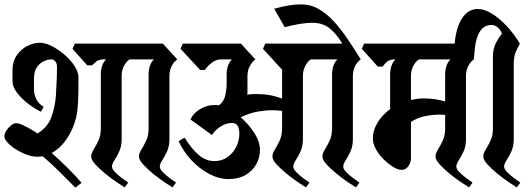

<svg xmlns="http://www.w3.org/2000/svg" viewBox="-25 -838 2428 876"><path d="M-5 -215Q-5 -228 4 -242Q13 -256 25.5 -266Q38 -276 48 -276Q60 -276 78.5 -267.5Q97 -259 116 -248Q135 -237 146 -229Q193 -258 209.5 -304Q226 -350 230 -401Q232 -434 233.5 -467.5Q235 -501 235 -534Q235 -549 227.5 -558Q220 -567 209 -567Q192 -567 173.5 -558Q155 -549 142.5 -530Q130 -511 130 -479V-429Q130 -407 141 -385Q152 -363 174 -351L162 -328Q135 -341 104.5 -364Q74 -387 53 -414.5Q32 -442 32 -468V-519Q32 -557 51 -585Q70 -613 99 -628Q128 -643 158 -643Q180 -643 209.5 -628.5Q239 -614 267.5 -590Q296 -566 314.5 -538Q333 -510 333 -484Q333 -447 332.5 -410Q332 -373 328 -335Q324 -297 308.5 -259Q293 -221 268.5 -189.5Q244 -158 211 -140Q246 -109 283.5 -72Q321 -35 347 -4L319 18Q289 -12 250 -51Q211 -90 170 -125Q164 -124 157.5 -123.5Q151 -123 144 -123Q122 -123 96.5 -132.5Q71 -142 48 -156.5Q25 -171 10 -187Q-5 -203 -5 -215ZM566 -567Q551 -557 540.5 -537Q530 -517 530 -490V-203Q530 -171 519 -147Q508 -123 497 -106.5Q486 -90 486 -78Q486 -67 499.5 -53Q513 -39 530.5 -26Q548 -13 560 -5L544 17Q532 10 507 -7Q482 -24 455.5 -45.5Q429 -67 410 -88Q391 -109 391 -123Q391 -138 402 -155.5Q413 -173 424 -196.5Q435 -220 435 -252V-497Q435 -543 459 -567H444Q425 -566 414 -557Q403 -548 395 -540H373L306 -615L316 -639H500Z M748 -203Q748 -171 737 -147Q726 -123 715 -106.5Q704 -90 704 -78Q704 -67 717.5 -53Q731 -39 748.5 -26Q766 -13 778 -5L762 17Q750 10 725 -7Q700 -24 673.5 -45.5Q647 -67 628 -88Q609 -109 609 -123Q609 -138 620 -155.5Q631 -173 642 -196.5Q653 -220 653 -252V-497Q653 -543 677 -567H479L457 -639H718L784 -567Q769 -557 758.5 -537Q748 -517 748 -490Z M1140 -567Q1126 -557 1115 -537Q1104 -517 1104 -490V-422Q1104 -418 1104 -414Q1104 -410 1103 -406Q1123 -409 1142 -409Q1176 -409 1205 -404Q1234 -399 1262 -388V-497Q1262 -502 1262 -508Q1262 -514 1263 -519L1175 -615L1185 -639H1537Q1506 -689 1475.5 -711.5Q1445 -734 1400 -734Q1375 -734 1343.5 -729Q1312 -724 1274 -714L1226 -798Q1295 -818 1348 -818Q1392 -818 1429.5 -796.5Q1467 -775 1499.5 -739Q1532 -703 1562 -658.5Q1592 -614 1621 -567Q1606 -557 1595.5 -537Q1585 -517 1585 -490V-203Q1585 -171 1574 -147Q1563 -123 1552 -106.5Q1541 -90 1541 -78Q1541 -67 1554.5 -53Q1568 -39 1585.5 -26Q1603 -13 1615 -5L1599 17Q1587 10 1562 -7Q1537 -24 1510.5 -45.5Q1484 -67 1465 -88Q1446 -109 1446 -123Q1446 -138 1457 -155.5Q1468 -173 1479 -196.5Q1490 -220 1490 -252V-497Q1490 -543 1514 -567H1393Q1378 -557 1367.5 -537Q1357 -517 1357 -490V-203Q1357 -171 1346 -147Q1335 -123 1324 -106.5Q1313 -90 1313 -78Q1313 -67 1326.5 -53Q1340 -39 1357.5 -26Q1375 -13 1387 -5L1371 17Q1359 10 1334 -7Q1309 -24 1282.5 -45.5Q1256 -67 1237 -88Q1218 -109 1218 -123Q1218 -138 1229 -155.5Q1240 -173 1251 -196.5Q1262 -220 1262 -252V-332Q1240 -335 1217 -335Q1187 -335 1151.5 -329Q1116 -323 1073 -303Q1109 -272 1135 -232Q1161 -192 1161 -154Q1161 -119 1144 -88.5Q1127 -58 1095 -39.5Q1063 -21 1018 -21Q974 -21 929.5 -44.5Q885 -68 848.5 -107Q812 -146 790 -194L817 -210Q852 -155 884 -129Q916 -103 953 -103Q988 -103 1013.5 -121.5Q1039 -140 1053 -168.5Q1067 -197 1067 -228Q1067 -277 1034 -277Q1007 -277 982 -261Q957 -245 942 -222L844 -293Q856 -321 887.5 -340Q919 -359 955 -359Q960 -359 964.5 -358.5Q969 -358 974 -357Q997 -375 1003 -403.5Q1009 -432 1009 -455V-497Q1009 -543 1033 -567H982Q961 -567 941 -551.5Q921 -536 910 -519H888L799 -615L809 -639H1074Z M1676 -207Q1676 -242 1697 -277.5Q1718 -313 1755 -340V-497Q1755 -543 1779 -567Q1754 -567 1741.5 -557Q1729 -547 1721 -534H1699L1626 -615L1636 -639H2071L2137 -567Q2122 -557 2111.5 -537Q2101 -517 2101 -490V-203Q2101 -171 2090 -147Q2079 -123 2068 -106.5Q2057 -90 2057 -78Q2057 -67 2070.5 -53Q2084 -39 2101.5 -26Q2119 -13 2131 -5L2115 17Q2103 10 2078 -7Q2053 -24 2026.5 -45.5Q2000 -67 1981 -88Q1962 -109 1962 -123Q1962 -138 1973 -155.5Q1984 -173 1995 -196.5Q2006 -220 2006 -252V-314Q2000 -314 1994 -314.5Q1988 -315 1983 -315Q1951 -315 1916.5 -308.5Q1882 -302 1850 -282V-116Q1850 -96 1838 -79.5Q1826 -63 1806 -63Q1791 -63 1769.5 -76Q1748 -89 1726.5 -110Q1705 -131 1690.5 -156.5Q1676 -182 1676 -207ZM2006 -497Q2006 -543 2030 -567H1886Q1871 -557 1860.5 -537Q1850 -517 1850 -490V-382Q1864 -385 1878.5 -387Q1893 -389 1908 -389Q1935 -389 1959 -385.5Q1983 -382 2006 -375Z M2217 -724Q2184 -724 2165 -695Q2146 -666 2141 -612L2137 -567L2046 -601L2050 -645Q2057 -716 2084.5 -756.5Q2112 -797 2155 -797Q2185 -797 2219 -776Q2253 -755 2286.5 -719.5Q2320 -684 2347 -639Q2339 -625 2329 -603Q2319 -581 2319 -547V-203Q2319 -171 2308 -147Q2297 -123 2286 -106.5Q2275 -90 2275 -78Q2275 -67 2288.5 -53Q2302 -39 2319.5 -26Q2337 -13 2349 -5L2333 17Q2321 10 2296 -7Q2271 -24 2244.5 -45.5Q2218 -67 2199 -88Q2180 -109 2180 -123Q2180 -138 2191 -155.5Q2202 -173 2213 -196.5Q2224 -220 2224 -252V-580Q2224 -615 2237.5 -641.5Q2251 -668 2265 -684Q2259 -702 2246 -713Q2233 -724 2217 -724Z"/></svg>

Font: Jaini Purva
Style: Regular
Weight: 400
Designer: Maithili Shingre, Girish Dalvi (Devanagari), Taresh Vohra (Latin)
Foundry: Ek Type
Version: Version 2.000; ttfautohint (v1.8.4.7-5d5b)